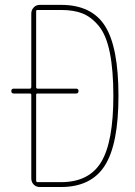

<svg xmlns="http://www.w3.org/2000/svg" viewBox="-20 -750 540 770"><path d="M125 -370.1V-25.4Q125 -20.5 129.9 -19.5H224.6Q336.9 -19.5 385.7 -100.1Q434.6 -180.7 434.6 -365.2Q434.6 -468.8 420.4 -539.1Q406.2 -609.4 376.5 -645.5Q346.7 -681.6 311.5 -695.8Q276.4 -710 224.6 -710H129.9Q125 -710 125 -705.1V-400.4Q125 -395.5 129.9 -394.5H285.2Q294.9 -394.5 294.9 -384.8Q294.9 -375 285.2 -375H129.9Q125 -375 125 -370.1ZM35.2 -375Q25.4 -375 25.4 -384.8Q25.4 -394.5 35.2 -394.5H99.6Q104.5 -394.5 105.5 -400.4V-695.3Q105.5 -710 115.2 -720.2Q125 -730.5 139.6 -730.5H224.6Q347.7 -730.5 401.4 -645.5Q455.1 -560.5 455.1 -365.2Q455.1 -171.9 400.4 -85.9Q345.7 0 224.6 0H139.6Q125 0 115.2 -9.8Q105.5 -19.5 105.5 -35.2V-370.1Q105.5 -375 99.6 -375Z"/></svg>

Font: Rounded-X Mgen+ 2m thin
Style: Regular
Weight: 100
Designer: [Source Han Sans]
Ryoko NISHIZUKA  (kana & ideographs); Paul D. Hunt (Latin, Greek & Cyrillic); Wenlong ZHANG  (bopomofo
Version: Version 1.059.20150602